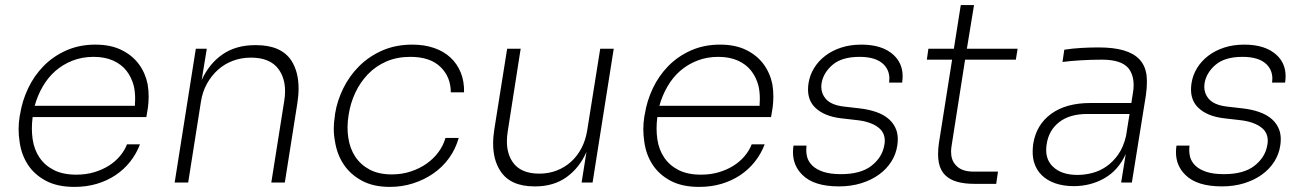

<svg xmlns="http://www.w3.org/2000/svg" viewBox="-20 -716 5120 753"><path d="M272 17Q205 17 160 -7Q115 -31 89.5 -70Q64 -109 57 -159Q53 -184 53 -209Q53 -234 57 -259L59 -269Q67 -320 90 -369Q113 -418 150.5 -456.5Q188 -495 239.5 -518Q291 -541 354 -541Q414 -541 456.5 -520Q499 -499 524.5 -464.5Q550 -430 559 -386Q563 -362 563 -337Q563 -315 560 -293L554 -257H108Q105 -234 105 -212Q105 -191 108 -170Q114 -129 135 -98Q156 -67 191.5 -49Q227 -31 279 -31Q317 -31 349 -40.5Q381 -50 406.5 -66Q432 -82 450.5 -104Q469 -126 478 -150H529Q515 -113 490.5 -82Q466 -51 433 -29Q400 -7 359.5 5Q319 17 272 17ZM347 -493Q302 -493 264 -478Q226 -463 197 -437.5Q168 -412 147.5 -376.5Q127 -341 116 -301H509Q510 -315 510 -328Q510 -355 505 -378Q496 -413 476 -438.5Q456 -464 423.5 -478.5Q391 -493 347 -493Z M665 0 748 -525H791L771 -402Q800 -466 852.5 -502.5Q905 -539 981 -539H984Q1083 -539 1123 -478Q1151 -434 1151 -369Q1151 -342 1146 -310L1097 0H1044L1095 -322Q1098 -341 1098 -358Q1098 -409 1073 -444Q1040 -490 964 -490Q926 -490 893 -477.5Q860 -465 834.5 -442Q809 -419 791.5 -387.5Q774 -356 768 -317L718 0Z M1509 17Q1444 17 1399 -7.5Q1354 -32 1328 -71Q1302 -110 1294 -160Q1289 -186 1289 -212Q1289 -235 1293 -259L1294 -269Q1302 -320 1326 -369Q1350 -418 1388.5 -456.5Q1427 -495 1479.5 -518Q1532 -541 1597 -541Q1644 -541 1682 -528Q1720 -515 1746.5 -490.5Q1773 -466 1787 -431.5Q1801 -397 1800 -354H1748Q1748 -414 1707.5 -453.5Q1667 -493 1589 -493Q1537 -493 1495.5 -475Q1454 -457 1423.5 -425.5Q1393 -394 1373.5 -352.5Q1354 -311 1347 -264Q1343 -239 1343 -216Q1343 -195 1346 -176Q1352 -134 1373 -102Q1394 -70 1429.5 -51Q1465 -32 1517 -32Q1556 -32 1591 -43.5Q1626 -55 1653.5 -74.5Q1681 -94 1700 -120Q1719 -146 1727 -175H1779Q1767 -132 1741.5 -96.5Q1716 -61 1680 -36Q1644 -11 1600.5 3Q1557 17 1509 17Z M2076 15Q1981 15 1942 -46Q1914 -89 1914 -153Q1914 -180 1919 -211L1969 -525H2022L1971 -199Q1968 -179 1968 -161Q1968 -113 1991 -80Q2022 -35 2095 -35Q2132 -35 2164 -47.5Q2196 -60 2220.5 -82.5Q2245 -105 2261 -136Q2277 -167 2283 -205L2334 -525H2387L2304 0H2261L2280 -120Q2252 -57 2201.5 -21Q2151 15 2079 15Z M2722 17Q2655 17 2610 -7Q2565 -31 2539.5 -70Q2514 -109 2507 -159Q2503 -184 2503 -209Q2503 -234 2507 -259L2509 -269Q2517 -320 2540 -369Q2563 -418 2600.5 -456.5Q2638 -495 2689.5 -518Q2741 -541 2804 -541Q2864 -541 2906.5 -520Q2949 -499 2974.5 -464.5Q3000 -430 3009 -386Q3013 -362 3013 -337Q3013 -315 3010 -293L3004 -257H2558Q2555 -234 2555 -212Q2555 -191 2558 -170Q2564 -129 2585 -98Q2606 -67 2641.5 -49Q2677 -31 2729 -31Q2767 -31 2799 -40.5Q2831 -50 2856.5 -66Q2882 -82 2900.5 -104Q2919 -126 2928 -150H2979Q2965 -113 2940.5 -82Q2916 -51 2883 -29Q2850 -7 2809.5 5Q2769 17 2722 17ZM2797 -493Q2752 -493 2714 -478Q2676 -463 2647 -437.5Q2618 -412 2597.5 -376.5Q2577 -341 2566 -301H2959Q2960 -315 2960 -328Q2960 -355 2955 -378Q2946 -413 2926 -438.5Q2906 -464 2873.5 -478.5Q2841 -493 2797 -493Z M3270 15Q3172 15 3127 -30Q3090 -66 3090 -119Q3090 -131 3092 -145H3143Q3142 -136 3142 -128Q3142 -115 3145 -102Q3150 -82 3166 -66.5Q3182 -51 3209.5 -42Q3237 -33 3278 -33Q3356 -33 3398 -66Q3440 -99 3448 -146Q3450 -155 3450 -164Q3450 -196 3426 -215Q3396 -239 3340 -245L3279 -252Q3211 -260 3176 -295Q3149 -322 3149 -365Q3149 -377 3151 -390Q3156 -422 3173 -449.5Q3190 -477 3217 -497.5Q3244 -518 3279.5 -529.5Q3315 -541 3358 -541Q3440 -541 3484 -501Q3520 -468 3520 -417Q3520 -405 3518 -392H3467Q3468 -400 3468 -408Q3468 -441 3445 -464Q3415 -493 3351 -493Q3282 -493 3245.5 -462Q3209 -431 3202 -389Q3201 -382 3201 -376Q3201 -349 3218 -329Q3239 -304 3290 -298L3351 -291Q3387 -287 3417 -276.5Q3447 -266 3467 -248Q3487 -230 3496 -204Q3501 -188 3501 -170Q3501 -158 3499 -145Q3494 -111 3475.5 -82Q3457 -53 3427.5 -31.5Q3398 -10 3358 2.5Q3318 15 3270 15Z M3765 -482 3712 -144Q3710 -132 3710 -121Q3710 -89 3727 -70Q3749 -43 3797 -43H3894L3887 5H3800Q3763 5 3734 -3Q3705 -11 3686.5 -29.5Q3668 -48 3662 -78Q3659 -93 3659 -112Q3659 -131 3662 -153L3714 -482H3615L3621 -525H3721L3748 -696H3800L3772 -525H3971L3964 -482Z M4191 14Q4151 14 4119 3Q4087 -8 4065.5 -29Q4044 -50 4035 -81Q4030 -99 4030 -121Q4030 -135 4032 -151Q4044 -227 4102.5 -269.5Q4161 -312 4256 -312H4417L4423 -350Q4426 -367 4426 -382Q4426 -422 4406 -448Q4378 -482 4302 -482Q4260 -482 4218.5 -479.5Q4177 -477 4147 -473L4154 -521Q4185 -526 4220.5 -528Q4256 -530 4288 -530Q4347 -530 4386.5 -518.5Q4426 -507 4448 -484Q4470 -461 4476 -426Q4478 -411 4478 -394Q4478 -370 4474 -342L4419 0H4377L4395 -112Q4366 -48 4311.5 -17Q4257 14 4191 14ZM4206 -30Q4234 -30 4263.5 -37.5Q4293 -45 4319 -63Q4345 -81 4365.5 -110Q4386 -139 4396 -182L4410 -269H4244Q4175 -269 4134 -237Q4093 -205 4085 -151Q4083 -139 4083 -128Q4083 -87 4110 -62Q4143 -30 4206 -30Z M4772 15Q4674 15 4629 -30Q4592 -66 4592 -119Q4592 -131 4594 -145H4645Q4644 -136 4644 -128Q4644 -115 4647 -102Q4652 -82 4668 -66.5Q4684 -51 4711.5 -42Q4739 -33 4780 -33Q4858 -33 4900 -66Q4942 -99 4950 -146Q4952 -155 4952 -164Q4952 -196 4928 -215Q4898 -239 4842 -245L4781 -252Q4713 -260 4678 -295Q4651 -322 4651 -365Q4651 -377 4653 -390Q4658 -422 4675 -449.5Q4692 -477 4719 -497.5Q4746 -518 4781.5 -529.5Q4817 -541 4860 -541Q4942 -541 4986 -501Q5022 -468 5022 -417Q5022 -405 5020 -392H4969Q4970 -400 4970 -408Q4970 -441 4947 -464Q4917 -493 4853 -493Q4784 -493 4747.5 -462Q4711 -431 4704 -389Q4703 -382 4703 -376Q4703 -349 4720 -329Q4741 -304 4792 -298L4853 -291Q4889 -287 4919 -276.5Q4949 -266 4969 -248Q4989 -230 4998 -204Q5003 -188 5003 -170Q5003 -158 5001 -145Q4996 -111 4977.5 -82Q4959 -53 4929.5 -31.5Q4900 -10 4860 2.5Q4820 15 4772 15Z"/></svg>

Font: Sora ExtraLight
Style: Italic
Weight: 200
Designer: Jonathan Barnbrook, Juli√°n Moncada
Version: Version 1.000